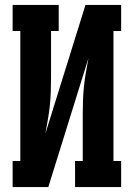

<svg xmlns="http://www.w3.org/2000/svg" viewBox="-20 -755 540 775"><path d="M31 0V-105H62V-630H31V-735H217V-630H186V-441Q186 -413 185 -384.5Q184 -356 181 -327.5Q178 -299 173 -271Q168 -243 163 -215L325 -735H469V-630H438V-105H469V0H283V-105H314V-294Q314 -322 315 -350.5Q316 -379 319 -407.5Q322 -436 327 -464Q332 -492 337 -520L175 0Z"/></svg>

Font: Iosevka Curly Slab Extrabold
Style: Regular
Weight: 800
Monospace: yes
Designer: Belleve Invis
Foundry: Belleve Invis
Version: Version 22.1.2; ttfautohint (v1.8.4)